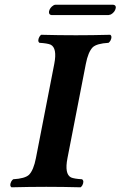

<svg xmlns="http://www.w3.org/2000/svg" viewBox="-20 -795 513 817"><path d="M210.9 -522.9Q224.1 -590.8 195.3 -605Q181.6 -610.8 147.9 -612.8Q138.2 -620.1 147.5 -638.2Q151.4 -644 154.8 -647Q230.5 -645 303.2 -645Q371.1 -645 449.2 -647Q459 -639.6 449.7 -621.6Q445.8 -615.7 441.9 -612.8Q391.6 -609.9 374.5 -593.8Q355 -573.7 345.2 -522.9L267.1 -122.1Q253.9 -54.2 282.2 -40Q295.4 -34.2 329.1 -32.2Q339.4 -24.9 330.6 -6.8Q327.1 -1 323.2 2Q247.6 0 176.8 0Q106.9 0 28.8 2Q19 -5.4 28.3 -23.4Q32.2 -29.3 36.1 -32.2Q86.4 -35.2 103.5 -51.3Q123 -71.3 132.8 -122.1ZM442.4 -731H198.7Q187 -732.4 188.5 -746.1Q191.9 -762.7 208 -772.5Q212.4 -774.9 216.3 -774.9H461.4Q474.1 -773.4 472.7 -761.2Q469.2 -743.2 451.7 -733.4Q446.3 -731.4 442.4 -731Z"/></svg>

Font: Linux Libertine Capitals O
Style: Bold Italic Samll Caps
Weight: 400
Italic angle: -12°
Designer: Philipp H. Poll
Foundry: Philipp H. Poll
Version: Version 5.0.4